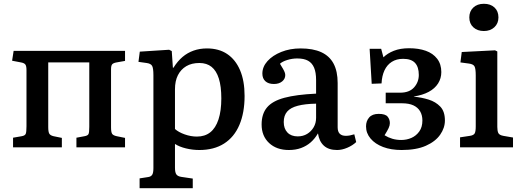

<svg xmlns="http://www.w3.org/2000/svg" viewBox="-20 -779 2756 1015"><path d="M49 0V-51L95 -59Q112 -62 116 -71.5Q120 -81 120 -111V-409Q120 -430 114 -438Q108 -446 91 -449L44 -458L52 -510H641V-457L596 -449Q579 -446 573 -439Q567 -432 567 -413V-106Q567 -81 572.5 -72Q578 -63 597 -59L641 -50V0H384V-51L427 -59Q444 -62 448 -70.5Q452 -79 452 -109V-449H235V-107Q235 -82 240.5 -72.5Q246 -63 263 -59L307 -50V0Z M718 216V164L763 157Q778 155 784.5 145Q791 135 791 110V-382Q791 -419 784 -431Q777 -443 755 -446L712 -452L719 -506L874 -516L888 -509L894 -421H897Q919 -456 945 -478Q971 -500 1003.5 -511.5Q1036 -523 1074 -523Q1137 -523 1181 -493.5Q1225 -464 1249 -408Q1273 -352 1273 -272Q1273 -183 1245.5 -118.5Q1218 -54 1164.5 -20Q1111 14 1034 14Q998 14 963 5.5Q928 -3 905 -18V108Q905 132 912 142.5Q919 153 938 156L999 165V216ZM1021 -57Q1063 -57 1091.5 -79.5Q1120 -102 1135 -147.5Q1150 -193 1150 -259Q1150 -322 1137 -363.5Q1124 -405 1098.5 -425.5Q1073 -446 1034 -446Q993 -446 964.5 -429Q936 -412 920.5 -381.5Q905 -351 905 -307V-97Q924 -80 956.5 -68.5Q989 -57 1021 -57Z M1507 14Q1442 14 1402.5 -23Q1363 -60 1363 -121Q1363 -177 1391.5 -211Q1420 -245 1483 -262Q1546 -279 1651 -284V-356Q1651 -396 1640.5 -421Q1630 -446 1608.5 -458Q1587 -470 1551 -470Q1525 -470 1499 -462Q1473 -454 1460 -442Q1470 -426 1476.5 -414.5Q1483 -403 1485.5 -395.5Q1488 -388 1488 -382Q1488 -362 1471.5 -348.5Q1455 -335 1428 -335Q1399 -335 1383 -349.5Q1367 -364 1367 -390Q1367 -426 1394 -456Q1421 -486 1467 -504.5Q1513 -523 1569 -523Q1635 -523 1678.5 -503Q1722 -483 1743.5 -442.5Q1765 -402 1765 -340V-106Q1765 -83 1776 -72Q1787 -61 1808 -61Q1819 -61 1829.5 -63Q1840 -65 1853 -69L1863 -28Q1844 -10 1816 2Q1788 14 1762 14Q1717 14 1692 -9Q1667 -32 1661 -74Q1644 -45 1622 -26Q1600 -7 1571.5 3.5Q1543 14 1507 14ZM1554 -58Q1582 -58 1603.5 -71Q1625 -84 1638 -106Q1651 -128 1651 -156V-231Q1593 -230 1554.5 -220Q1516 -210 1498 -189Q1480 -168 1480 -134Q1480 -99 1499.5 -78.5Q1519 -58 1554 -58Z M2103 14Q2047 14 2005 -2Q1963 -18 1939 -46.5Q1915 -75 1915 -111Q1915 -139 1931.5 -158Q1948 -177 1982 -177Q2017 -177 2029 -162.5Q2041 -148 2041 -128Q2041 -116 2034.5 -102Q2028 -88 2013 -64Q2032 -52 2054 -45.5Q2076 -39 2101 -39Q2130 -39 2155 -50Q2180 -61 2196.5 -84Q2213 -107 2213 -142Q2213 -170 2201 -190.5Q2189 -211 2165.5 -222Q2142 -233 2105 -233H2019V-289H2095Q2144 -289 2169 -317Q2194 -345 2194 -383Q2194 -425 2174 -446.5Q2154 -468 2111 -468Q2076 -468 2051 -452Q2026 -436 2012.5 -407Q1999 -378 1997 -338L1945 -336L1934 -521H1995L2007 -476Q2028 -497 2062 -510.5Q2096 -524 2143 -524Q2193 -524 2231 -510.5Q2269 -497 2291 -468.5Q2313 -440 2313 -398Q2313 -365 2296 -338Q2279 -311 2246.5 -293.5Q2214 -276 2168 -269V-268Q2209 -264 2246 -252.5Q2283 -241 2307.5 -215.5Q2332 -190 2332 -142Q2332 -103 2307 -67Q2282 -31 2231.5 -8.5Q2181 14 2103 14Z M2412 0V-53L2465 -61Q2484 -64 2489.5 -74Q2495 -84 2495 -111V-380Q2495 -416 2488.5 -428Q2482 -440 2459 -443L2414 -449L2421 -504L2597 -513L2609 -507V-108Q2609 -88 2614 -76.5Q2619 -65 2640 -61L2692 -52V0ZM2538 -615Q2504 -615 2482.5 -634.5Q2461 -654 2461 -687Q2461 -719 2482 -739Q2503 -759 2538 -759Q2573 -759 2594 -739.5Q2615 -720 2615 -687Q2615 -655 2593.5 -635Q2572 -615 2538 -615Z"/></svg>

Font: Literata 18pt Medium
Style: Regular
Weight: 500
Designer: Latin by Veronika Burian and Jose Scaglione. Greek by Irene Vlachou. Cyrillic by Vera Evstafieva.
Foundry: TypeTogether
Version: Version 3.103;gftools[0.9.29]